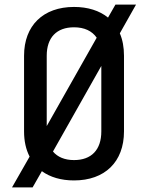

<svg xmlns="http://www.w3.org/2000/svg" viewBox="-20 -770 640 830"><path d="M32 40H121L161 -30C197 -4 244 10 300 10C433 10 516 -70 516 -202V-529C516 -566 510 -598 498 -626L568 -750H479L447 -694C410 -724 360 -740 300 -740C167 -740 84 -660 84 -529V-202C84 -160 92 -124 108 -93ZM182 -529C182 -608 225 -652 300 -652C345 -652 378 -636 398 -607L182 -225ZM300 -78C260 -78 229 -91 209 -115L418 -485V-202C418 -122 375 -78 300 -78Z"/></svg>

Font: JetBrains Mono Medium
Style: Regular
Weight: 436
Monospace: yes
Designer: Philipp Nurullin, Konstantin Bulenkov
Foundry: JetBrains
Version: Version 2.305